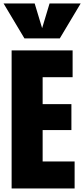

<svg xmlns="http://www.w3.org/2000/svg" viewBox="-23 -1062 475 1082"><path d="M314 -845.7H114.7L-2.9 -1042.5H172.4L214.4 -903.3L256.3 -1042.5H431.6ZM42.5 0V-777.8H386.2V-627H217.3V-475.1H379.4V-329.1H217.3V-151.9H397.5V0Z"/></svg>

Font: Anton
Style: Regular
Weight: 400
Foundry: vernon adams
Version: Version 1.000